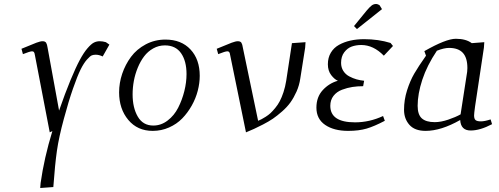

<svg xmlns="http://www.w3.org/2000/svg" viewBox="-20 -651 2506 965"><path d="M87.9 -405.8Q142.6 -428.7 162.8 -436.3Q183.1 -443.8 193.8 -443.8Q207 -443.8 211.9 -436Q216.8 -428.2 219.2 -411.1L276.9 -95.2Q307.6 -183.6 334.2 -247.8Q360.8 -312 380.9 -349.4Q400.9 -386.7 419.7 -408.4Q438.5 -430.2 452.1 -437Q465.8 -443.8 481 -443.8Q496.1 -443.8 512.2 -439L529.8 -426.8L496.1 -367.2Q478 -376 460.9 -376Q450.2 -376 441.7 -372.8Q433.1 -369.6 417 -351.6Q400.9 -333.5 385 -301.5Q369.1 -269.5 346.9 -205.8Q324.7 -142.1 300.8 -53.2Q275.9 38.6 266.1 106.7Q256.3 174.8 248 289.1L182.1 293.9L184.1 269Q201.7 143.6 243.2 7.8L230 14.2L155.8 -372.1Q153.8 -385.3 150.6 -389.2Q147.5 -393.1 141.1 -393.1Q130.9 -393.1 95.2 -378.9Z M578.6 -187Q578.6 -233.9 594.2 -280.3Q609.9 -326.7 638.4 -365.2Q667 -403.8 712.4 -428Q757.8 -452.1 811.5 -452.1Q891.1 -452.1 937.5 -402.3Q983.9 -352.5 983.9 -270Q983.9 -233.4 973.9 -194.8Q963.9 -156.2 943.6 -120.1Q923.3 -84 895.8 -55.7Q868.2 -27.3 829.6 -10.3Q791 6.8 747.6 6.8Q670.9 6.8 624.8 -48.3Q578.6 -103.5 578.6 -187ZM646.5 -176.8Q646.5 -109.4 672.6 -64.7Q698.7 -20 750.5 -20Q789.6 -20 822.5 -45.2Q855.5 -70.3 875.5 -109.6Q895.5 -148.9 906.5 -193.1Q917.5 -237.3 917.5 -278.8Q917.5 -344.2 890.1 -383.5Q862.8 -422.9 808.6 -422.9Q777.3 -422.9 750.2 -407.7Q723.1 -392.6 704.3 -367.7Q685.5 -342.8 672.4 -310.8Q659.2 -278.8 652.8 -244.6Q646.5 -210.4 646.5 -176.8Z M1069.3 -405.8Q1124 -428.7 1144.3 -436.3Q1164.6 -443.8 1175.3 -443.8Q1188.5 -443.8 1193.4 -436Q1198.2 -428.2 1200.7 -411.1L1277.3 -43.9Q1287.6 -48.3 1294.4 -51.8Q1301.3 -55.2 1315.2 -64Q1329.1 -72.8 1339.4 -82.3Q1349.6 -91.8 1363 -107.9Q1376.5 -124 1386.2 -142.6Q1396 -161.1 1404.8 -187.7Q1413.6 -214.4 1418.5 -245.1L1447.3 -434.1L1515.6 -439L1513.7 -411.1L1489.3 -256.8Q1484.4 -222.2 1470.5 -190.9Q1456.5 -159.7 1439.7 -136.2Q1422.9 -112.8 1397.5 -90.6Q1372.1 -68.4 1351.6 -54.4Q1331.1 -40.5 1302 -25.4Q1272.9 -10.3 1256.8 -3.2Q1240.7 3.9 1216.3 14.2L1137.2 -372.1Q1135.3 -385.3 1132.1 -389.2Q1128.9 -393.1 1122.6 -393.1Q1112.3 -393.1 1076.7 -378.9Z M1570.3 -109.9Q1570.3 -163.6 1602.3 -198.2Q1634.3 -232.9 1678.2 -245.1Q1661.1 -252 1644.5 -273.7Q1627.9 -295.4 1627.9 -328.1Q1627.9 -361.3 1642.8 -386.2Q1657.7 -411.1 1683.6 -425.5Q1709.5 -439.9 1741.2 -447Q1772.9 -454.1 1810.1 -454.1Q1881.8 -454.1 1942.9 -435.1L1955.1 -419.9L1909.2 -371.1Q1856.9 -424.8 1795.9 -424.8Q1769.5 -424.8 1747.8 -417Q1726.1 -409.2 1710.2 -388.2Q1694.3 -367.2 1694.3 -335Q1694.3 -312 1705.6 -294.4Q1716.8 -276.9 1735.4 -267.1Q1753.9 -257.3 1772 -252.2Q1790 -247.1 1810.1 -245.1L1805.2 -217.8Q1776.9 -217.8 1751.2 -213.9Q1725.6 -210 1699 -200Q1672.4 -189.9 1656.2 -169.2Q1640.1 -148.4 1640.1 -119.1Q1640.1 -36.1 1764.2 -36.1Q1836.9 -36.1 1905.3 -67.9L1914.1 -43.9Q1861.3 -16.1 1822.3 -4.6Q1783.2 6.8 1730 6.8Q1658.2 6.8 1614.3 -23.2Q1570.3 -53.2 1570.3 -109.9ZM1759.3 -520 1822.3 -597.2Q1838.4 -616.2 1848.1 -623.5Q1857.9 -630.9 1870.1 -630.9Q1874.5 -630.9 1878.9 -629.2Q1883.3 -627.4 1885.7 -626L1888.2 -624L1899.9 -605L1773.9 -504.9Z M2010.7 -99.1Q2010.7 -149.4 2025.9 -197Q2041 -244.6 2061.8 -280.5Q2082.5 -316.4 2121.1 -371.1L2112.8 -394Q2221.7 -456.1 2271 -456.1Q2321.8 -456.1 2351.1 -434.1L2414.1 -439L2412.1 -411.1L2367.7 -116.2Q2362.8 -79.6 2362.8 -70.8Q2362.8 -53.2 2370.6 -47.1Q2378.4 -41 2397 -41Q2415.5 -41 2445.8 -50.8L2453.1 -26.9Q2392.6 4.9 2345.7 4.9Q2295.9 4.9 2293 -47.9Q2196.8 6.8 2119.1 6.8Q2064.5 6.8 2037.6 -23.7Q2010.7 -54.2 2010.7 -99.1ZM2079.1 -119.1Q2079.1 -74.7 2100.3 -55.9Q2121.6 -37.1 2165 -37.1Q2195.8 -37.1 2232.7 -49.6Q2269.5 -62 2294.9 -76.2L2324.7 -269Q2329.1 -291 2329.1 -309.1Q2329.1 -360.8 2306.2 -385.5Q2283.2 -410.2 2236.8 -410.2Q2211.9 -410.2 2175.8 -396Q2126 -321.8 2102.5 -250.2Q2079.1 -178.7 2079.1 -119.1Z"/></svg>

Font: Dehuti
Style: Italic
Weight: 400
Version: Version 1.2